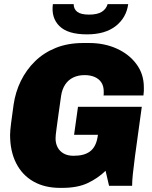

<svg xmlns="http://www.w3.org/2000/svg" viewBox="-20 -903 739 933"><path d="M272 10Q197 10 142.5 -21Q88 -52 58.5 -110Q29 -168 29 -248Q29 -266 34 -305.5Q39 -345 46 -394Q55 -456 81.5 -510Q108 -564 150.5 -605.5Q193 -647 251.5 -670.5Q310 -694 385 -694H413Q487 -694 547 -667Q607 -640 643 -591.5Q679 -543 679 -479Q679 -469 679 -461Q679 -453 677 -439H483Q484 -441 484 -445Q484 -449 484 -459Q484 -484 473 -501.5Q462 -519 441 -528.5Q420 -538 391 -538Q360 -538 336 -526.5Q312 -515 297 -492.5Q282 -470 277 -438Q268 -377 263 -339Q258 -301 255 -280Q252 -259 251 -248Q250 -237 250 -230Q250 -206 260 -187Q270 -168 289.5 -157Q309 -146 337 -146Q363 -146 382.5 -151Q402 -156 416.5 -166.5Q431 -177 440.5 -194.5Q450 -212 454 -236L456 -248H340L359 -384H669L636 -144Q629 -92 625.5 -57Q622 -22 622 0H510L493 -73Q456 -37 406.5 -13.5Q357 10 282 10ZM403 -736Q309 -736 268.5 -776.5Q228 -817 237 -883H338Q338 -859 355.5 -845.5Q373 -832 413 -832Q453 -832 474.5 -845.5Q496 -859 503 -883H603Q594 -817 542.5 -776.5Q491 -736 403 -736Z"/></svg>

Font: Chivo Medium Black
Style: Italic
Weight: 900
Italic angle: -8.05°
Version: Version 2.002